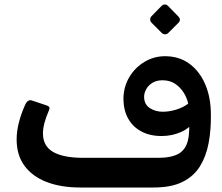

<svg xmlns="http://www.w3.org/2000/svg" viewBox="-20 -830 989 854"><path d="M337 4Q251 4 187.5 -20.5Q124 -45 89 -92.5Q54 -140 54 -210Q54 -247 64.5 -287Q75 -327 92 -364Q104 -391 125 -382L179 -364Q190 -361 196.5 -356.5Q203 -352 198 -340Q171 -278 171 -237Q171 -180 216.5 -154Q262 -128 350 -128H472V4ZM461 4Q445 4 440 -1.5Q435 -7 435 -14.5Q435 -22 435 -28V-99Q435 -116 439.5 -122Q444 -128 461 -128H683Q742 -128 774 -146Q806 -164 816 -206Q826 -248 819 -321L845 -292Q824 -260 784.5 -242.5Q745 -225 698 -225Q646 -225 607.5 -246Q569 -267 549 -304.5Q529 -342 529 -392Q530 -445 555.5 -487.5Q581 -530 623 -555Q665 -580 714 -580Q777 -580 822.5 -546.5Q868 -513 893 -454.5Q918 -396 918 -320Q919 -253 908 -194Q897 -135 869.5 -90.5Q842 -46 792 -21Q742 4 663 4ZM704 -333Q733 -333 764 -342.5Q795 -352 817 -369Q812 -394 797 -418Q782 -442 758.5 -457.5Q735 -473 703 -473Q677 -473 658.5 -462Q640 -451 630.5 -433.5Q621 -416 621 -400Q621 -366 646 -349.5Q671 -333 704 -333ZM728 -683Q722 -677 713.5 -677.5Q705 -678 699 -684L654 -729Q648 -736 648 -744Q648 -752 654 -758L699 -804Q705 -810 713 -810Q721 -810 727 -804L772 -758Q788 -742 773 -728Z"/></svg>

Font: Rubik Medium
Style: Italic
Weight: 500
Italic angle: -12°
Designer: Hubert and Fischer
Foundry: Hubert and Fischer
Version: Version 2.300;gftools[0.9.30]